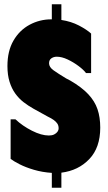

<svg xmlns="http://www.w3.org/2000/svg" viewBox="-20 -802 507 904"><path d="M452 -201Q452 -107 400.5 -53Q349 1 269 11V82H224V12Q179 9 140 -2.5Q101 -14 72.5 -28.5Q44 -43 30 -54V-240H53Q86 -209 130.5 -186.5Q175 -164 210 -164Q225 -164 235 -169Q245 -174 250.5 -181.5Q256 -189 256 -198Q256 -211 250 -220Q244 -229 233 -237Q222 -245 205 -253L138 -290Q113 -304 91 -321Q69 -338 52 -361.5Q35 -385 25 -417Q15 -449 15 -491Q15 -562 43.5 -611Q72 -660 119.5 -685.5Q167 -711 222 -711H224V-782H269V-708Q315 -701 351.5 -682Q388 -663 409 -644V-458H385Q374 -473 350 -491Q326 -509 298.5 -522Q271 -535 247 -535Q233 -535 222 -527.5Q211 -520 211 -504Q211 -486 232 -471Q253 -456 291 -433L312 -422Q365 -391 395.5 -358.5Q426 -326 439 -288Q452 -250 452 -201Z"/></svg>

Font: Phudu Light Black
Style: Regular
Weight: 900
Version: Version 1.005;gftools[0.9.23]